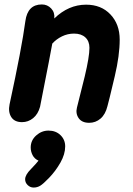

<svg xmlns="http://www.w3.org/2000/svg" viewBox="-20 -550 599 863"><path d="M381 2Q410 2 432 -17Q454 -36 463 -73L473 -112Q494 -200 496 -208Q518 -301 518 -372Q518 -441 476.5 -485Q435 -529 367 -529Q288 -529 224 -467Q227 -494 210 -512Q193 -530 168 -530Q104 -530 94 -455Q78 -335 23 -81Q16 -47 30.5 -24Q45 -1 79 -1Q107 -1 129 -19Q151 -37 160 -70Q162 -80 199 -269L215 -354Q233 -374 258.5 -386.5Q284 -399 313 -399Q345 -399 363.5 -382Q382 -365 382 -335Q382 -295 361 -207Q357 -189 341 -127L326 -67Q319 -40 333.5 -19Q348 2 381 2ZM131 293Q147 293 160.5 285Q174 277 200 250Q230 219 251.5 181Q273 143 273 108Q273 78 252 57.5Q231 37 198 37Q167 37 142.5 59Q118 81 118 113Q118 131 126.5 147.5Q135 164 153 172Q146 182 119 210Q93 236 93 256Q93 271 104.5 282Q116 293 131 293Z"/></svg>

Font: Balsamiq Sans
Style: Bold Italic
Weight: 700
Italic angle: -12°
Designer: Michael Angeles
Foundry: Balsamiq SRL
Version: Version 1.020; ttfautohint (v1.8.4.7-5d5b);gftools[0.9.26]